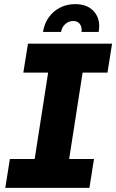

<svg xmlns="http://www.w3.org/2000/svg" viewBox="-20 -912 564 932"><path d="M5.7 0 28 -140.3H148.3L213.7 -559.7H93.3L115.7 -700H524L501.7 -559.7H381L315.7 -140.3H436.3L414 0ZM188.7 -757Q195 -797.3 216.5 -827.5Q238 -857.7 271.2 -874.8Q304.3 -892 345 -892Q406.3 -892 438 -854Q469.7 -816 458.7 -757H375.7Q377.7 -771 373.8 -783Q370 -795 360.5 -802.5Q351 -810 334.3 -810Q313.3 -810 296.7 -795Q280 -780 276.3 -757Z"/></svg>

Font: MuseoModerno Thin
Style: Italic
Weight: 100
Italic angle: -9°
Designer: Pablo Cosgaya, Héctor Gatti, Marcela Romero, and the Authors of The MuseoModerno Project.
Foundry: Omnibus-Type Team
Version: Version 1.003